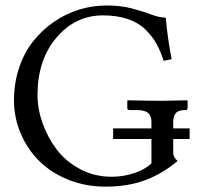

<svg xmlns="http://www.w3.org/2000/svg" viewBox="-20 -678 733 710"><path d="M374.5 -657.7Q427.2 -657.7 469 -646.5Q510.7 -635.3 540.3 -624Q569.8 -612.8 592.8 -612.8Q600.6 -530.3 614.7 -459L585 -453.1Q573.7 -488.8 558.6 -516.1Q543.5 -543.5 518.1 -568.6Q492.7 -593.8 452.9 -607.4Q413.1 -621.1 360.8 -621.1Q258.3 -621.1 188.5 -538.6Q118.7 -456.1 118.7 -326.7Q118.7 -275.9 137 -223.6Q155.3 -171.4 188.7 -126.5Q222.2 -81.5 275.6 -53Q329.1 -24.4 392.6 -24.4Q435.1 -24.4 475.1 -37.4Q515.1 -50.3 540 -73.7V-164.1H398.4V-203.1H540V-227.1Q540 -250.5 527.3 -260.7Q514.6 -271 485.4 -271H459Q450.7 -271 450.7 -279.3V-305.2L452.6 -307.1Q539.6 -305.2 578.6 -305.2L671.9 -307.1L673.8 -305.2V-279.3Q673.8 -271 666 -271H665Q640.1 -271 630.4 -260Q620.6 -249 620.6 -227.1V-203.1H681.2V-164.1H620.6V-111.3Q620.6 -97.2 636.7 -82.5Q582 -36.6 518.1 -12.2Q454.1 12.2 370.1 12.2Q296.4 12.2 232.7 -13.4Q168.9 -39.1 125.2 -82.5Q81.5 -126 56.6 -184.3Q31.7 -242.7 31.7 -307.1Q31.7 -371.1 50.8 -427.7Q69.8 -484.4 103 -525.9Q136.2 -567.4 179.7 -597.4Q223.1 -627.4 272.9 -642.6Q322.8 -657.7 374.5 -657.7Z"/></svg>

Font: Libertinage
Style: f
Weight: 400
Designer: OSP
Foundry: OSP
Version: Version 1.0; 2008; OFL relea